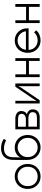

<svg xmlns="http://www.w3.org/2000/svg" viewBox="1432 -2218 803 3708"><g transform="rotate(-90 1834.0 -364.5)"><path d="M92.8 -232.9Q92.8 -186.5 107.7 -149.2Q122.6 -111.8 148.2 -88.1Q173.8 -64.5 207.5 -51.8Q241.2 -39.1 279.8 -39.1Q360.8 -39.1 413.8 -90.1Q466.8 -141.1 466.8 -232.9Q466.8 -318.4 412.1 -372.6Q357.4 -426.8 279.8 -426.8Q202.1 -426.8 147.5 -372.6Q92.8 -318.4 92.8 -232.9ZM39.1 -232.9Q39.1 -306.2 72.3 -363.8Q105.5 -421.4 160.2 -451.7Q214.8 -481.9 279.8 -481.9Q344.7 -481.9 399.7 -451.7Q454.6 -421.4 487.8 -363.8Q521 -306.2 521 -232.9Q521 -123 452.4 -53Q383.8 17.1 279.8 17.1Q176.3 17.1 107.7 -53Q39.1 -123 39.1 -232.9Z M839.4 -425.8Q764.2 -425.8 708.7 -371.1Q653.3 -316.4 653.3 -234.9V-232.9Q653.3 -145.5 707.8 -92.3Q762.2 -39.1 839.4 -39.1Q917 -39.1 971.2 -92.3Q1025.4 -145.5 1025.4 -232.9Q1025.4 -315.9 970.5 -370.8Q915.5 -425.8 839.4 -425.8ZM598.6 -237.8V-245.1Q598.6 -422.9 599.6 -517.1Q601.1 -627.9 660.4 -687Q719.7 -746.1 819.3 -746.1Q931.6 -746.1 1005.4 -692.9L978.5 -647.9Q950.7 -666 906.7 -678Q862.8 -689.9 819.3 -689.9Q744.1 -689.9 698.7 -647.7Q653.3 -605.5 650.4 -517.1Q649.4 -495.1 649.4 -417L644.5 -368.2Q669.9 -421.4 720.2 -451.7Q770.5 -481.9 839.4 -481.9Q904.3 -481.9 959.2 -451.7Q1014.2 -421.4 1047.4 -363.8Q1080.6 -306.2 1080.6 -232.9Q1080.6 -160.6 1048.1 -103Q1015.6 -45.4 960.7 -14.2Q905.8 17.1 839.4 17.1Q789.6 17.1 745.4 -1.5Q701.2 -20 668.7 -53Q636.2 -85.9 617.4 -133.8Q598.6 -181.6 598.6 -237.8Z M1240.2 -267.1Q1316.4 -265.6 1392.6 -267.1Q1437 -268.1 1463.1 -290.5Q1489.3 -313 1489.3 -350.1Q1489.3 -416.5 1391.6 -418Q1315.9 -419.4 1240.2 -418ZM1189.5 0V-470.2Q1293.5 -471.7 1399.4 -470.2Q1462.9 -469.2 1503.2 -439.2Q1543.5 -409.2 1543.5 -355Q1543.5 -313 1523.9 -283.7Q1504.4 -254.4 1472.2 -247.1Q1514.2 -242.2 1544.7 -212.4Q1575.2 -182.6 1575.2 -134.8Q1575.2 -67.4 1534.2 -34.2Q1493.2 -1 1425.3 0Q1306.6 1.5 1189.5 0ZM1241.2 -53.2Q1330.1 -51.8 1420.4 -53.2Q1471.2 -54.2 1496.3 -74.5Q1521.5 -94.7 1521.5 -140.1Q1521.5 -176.3 1490.7 -196.5Q1460 -216.8 1418.5 -217.8Q1329.1 -219.2 1241.2 -217.8Z M2075.2 -470.2V0H2022.9V-345.2L2027.8 -408.2L1752 0H1689V-470.2H1740.2V-125L1734.9 -61L2013.2 -470.2Z M2565.4 -470.2V0H2510.7V-208H2251.5V0H2197.8V-470.2H2251.5V-263.2H2510.7V-470.2Z M3102.5 -68.8Q3070.3 -26.9 3017.8 -4.9Q2965.3 17.1 2909.7 17.1Q2804.7 17.1 2736.1 -52.7Q2667.5 -122.6 2667.5 -232.9Q2667.5 -288.1 2686 -335.2Q2704.6 -382.3 2736.6 -414.3Q2768.6 -446.3 2812 -464.1Q2855.5 -481.9 2904.3 -481.9Q3003.4 -481.9 3071.3 -414.8Q3139.2 -347.7 3140.6 -243.2Q3140.6 -222.7 3139.6 -213.9H2723.6Q2729.5 -130.9 2782 -85Q2834.5 -39.1 2909.7 -39.1Q2954.1 -39.1 2994.9 -57.4Q3035.6 -75.7 3062.5 -107.9ZM2726.6 -266.1H3083.5Q3075.2 -336.9 3025.4 -381.8Q2975.6 -426.8 2904.3 -426.8Q2833 -426.8 2783.4 -381.8Q2733.9 -336.9 2726.6 -266.1Z M3609.9 -470.2V0H3555.2V-208H3295.9V0H3242.2V-470.2H3295.9V-263.2H3555.2V-470.2Z"/></g></svg>

Font: Kreadon Light
Style: Regular
Weight: 300
Designer: kohakuno
Foundry: StudioGnu
Version: Version 1.000;Glyphs 3.1.2 (3151)